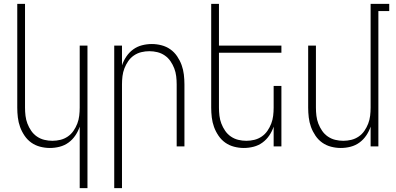

<svg xmlns="http://www.w3.org/2000/svg" viewBox="-20 -755 2040 990"><path d="M391 215V-102Q383 -78 368.5 -56.5Q354 -35 333.5 -20Q313 -5 288 1.5Q263 8 237 8Q212 8 187 1.5Q162 -5 141.5 -19.5Q121 -34 106.5 -55.5Q92 -77 83.5 -100.5Q75 -124 72 -149.5Q69 -175 69 -200V-735H109V-200Q109 -179 111.5 -158Q114 -137 121.5 -117.5Q129 -98 141 -80.5Q153 -63 170.5 -51Q188 -39 208.5 -34Q229 -29 250 -29Q271 -29 291.5 -34Q312 -39 329.5 -51Q347 -63 359 -80.5Q371 -98 378.5 -117.5Q386 -137 388.5 -158Q391 -179 391 -200V-520H431V215Z M569 215V-520H609V-418Q617 -442 631.5 -463.5Q646 -485 666.5 -500Q687 -515 712 -521.5Q737 -528 763 -528Q788 -528 813 -521.5Q838 -515 858.5 -500.5Q879 -486 893.5 -464.5Q908 -443 916.5 -419.5Q925 -396 928 -370.5Q931 -345 931 -320V0H891V-320Q891 -341 888.5 -362Q886 -383 878.5 -402.5Q871 -422 859 -439.5Q847 -457 829.5 -469Q812 -481 791.5 -486Q771 -491 750 -491Q729 -491 708.5 -486Q688 -481 670.5 -469Q653 -457 641 -439.5Q629 -422 621.5 -402.5Q614 -383 611.5 -362Q609 -341 609 -320V215Z M1237 8Q1212 8 1187 1.5Q1162 -5 1141.5 -19.5Q1121 -34 1106.5 -55.5Q1092 -77 1083.5 -100.5Q1075 -124 1072 -149.5Q1069 -175 1069 -200V-735H1109V-520H1431V-483H1109V-200Q1109 -179 1111.5 -158Q1114 -137 1121.5 -117.5Q1129 -98 1141 -80.5Q1153 -63 1170.5 -51Q1188 -39 1208.5 -34Q1229 -29 1250 -29Q1271 -29 1291.5 -34Q1312 -39 1329.5 -51Q1347 -63 1359 -80.5Q1371 -98 1378.5 -117.5Q1386 -137 1388.5 -158Q1391 -179 1391 -200V-312H1431V0H1391V-102Q1383 -78 1368.5 -56.5Q1354 -35 1333.5 -20Q1313 -5 1288 1.5Q1263 8 1237 8Z M1737 8Q1712 8 1687 1.5Q1662 -5 1641.5 -19.5Q1621 -34 1606.5 -55.5Q1592 -77 1583.5 -100.5Q1575 -124 1572 -149.5Q1569 -175 1569 -200V-520H1609V-200Q1609 -179 1611.5 -158Q1614 -137 1621.5 -117.5Q1629 -98 1641 -80.5Q1653 -63 1670.5 -51Q1688 -39 1708.5 -34Q1729 -29 1750 -29Q1771 -29 1791.5 -34Q1812 -39 1829.5 -51Q1847 -63 1859 -80.5Q1871 -98 1878.5 -117.5Q1886 -137 1888.5 -158Q1891 -179 1891 -200V-735H1987V-698H1931V0H1891V-102Q1883 -78 1868.5 -56.5Q1854 -35 1833.5 -20Q1813 -5 1788 1.5Q1763 8 1737 8Z"/></svg>

Font: Iosevka Extralight
Style: Regular
Weight: 200
Monospace: yes
Designer: Belleve Invis
Foundry: Belleve Invis
Version: Version 32.0.1; ttfautohint (v1.8.4)